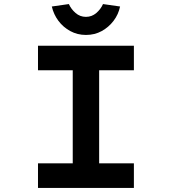

<svg xmlns="http://www.w3.org/2000/svg" viewBox="-20 -925 846 945"><path d="M167 0V-121H338V-579H167V-700H639V-579H468V-121H639V0ZM403 -753Q361 -753 326 -772Q291 -791 267.5 -822.5Q244 -854 235 -893L319 -905Q330 -880 352 -861Q374 -842 403 -842Q432 -842 454 -861Q476 -880 487 -905L571 -893Q563 -854 539 -822.5Q515 -791 480.5 -772Q446 -753 403 -753Z"/></svg>

Font: Lexend Tera Medium
Style: Regular
Weight: 500
Designer: Bonnie Shaver-Troup, Thomas Jockin
Foundry: Lexend
Version: Version 1.007